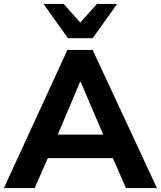

<svg xmlns="http://www.w3.org/2000/svg" viewBox="-31 -960 821 980"><path d="M-11 0 313 -705H442L770 0H612L545 -153H213L146 0ZM377 -541 264 -273H496L381 -541ZM316 -765 191 -940H294L379 -845L464 -940H567L442 -765Z"/></svg>

Font: Mulish ExtraBold
Style: Regular
Weight: 800
Designer: Vernon Adams
Foundry: Vernon Adams
Version: Version 3.603; ttfautohint (v1.8.3)